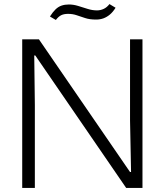

<svg xmlns="http://www.w3.org/2000/svg" viewBox="-20 -922 808 942"><path d="M89 0V-729H171L618 -78H623L618 -332V-729H679V0H599L153 -650H148L151 -407V0ZM451 -826Q420 -826 397.5 -833.5Q375 -841 355.5 -847.5Q336 -854 314 -854Q294 -854 280.5 -847.5Q267 -841 254 -824L225 -841Q239 -863 252.5 -876Q266 -889 282 -894.5Q298 -900 318 -900Q340 -900 363 -893Q386 -886 409.5 -878.5Q433 -871 456 -871Q473 -871 489 -878.5Q505 -886 517 -902L547 -884Q534 -863 519 -850.5Q504 -838 487.5 -832Q471 -826 451 -826Z"/></svg>

Font: Mona Sans ExtraLight Light
Style: Regular
Weight: 300
Version: Version 2.000